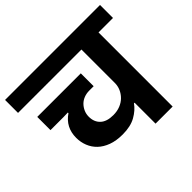

<svg xmlns="http://www.w3.org/2000/svg" viewBox="-184 -893 1088 1088"><g transform="rotate(-45 360.5 -349.0)"><path d="M488 -168H483Q460 -135 418.5 -111.5Q377 -88 313 -88Q262 -88 224.5 -102Q187 -116 162.5 -139.5Q138 -163 125.5 -194.5Q113 -226 113 -261Q113 -345 181 -391V-396L145 -395H41V-501H390V-398H354Q332 -398 312.5 -390.5Q293 -383 279 -369Q265 -355 256.5 -336Q248 -317 248 -295Q248 -253 274.5 -228Q301 -203 353 -203Q384 -203 409 -213Q434 -223 451.5 -240.5Q469 -258 478.5 -280Q488 -302 488 -326V-594H-20V-698H741V-594H625V0H488Z"/></g></svg>

Font: IBM Plex Sans Devanagari
Style: Bold
Weight: 700
Designer: Mike Abbink, Paul van der Laan, Pieter van Rosmalen, Erin McLaughlin
Foundry: Bold Monday
Version: Version 1.1